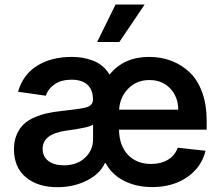

<svg xmlns="http://www.w3.org/2000/svg" viewBox="-20 -799 957 831"><path d="M400.4 -617.2 480 -779.3H606L496.6 -617.2ZM638.7 10.7Q569.8 10.7 516.6 -16.6Q463.4 -43.9 437.5 -92.8H433.6Q413.6 -46.9 356.2 -17.8Q298.8 11.2 228.5 11.2Q143.6 11.2 92 -31.7Q40.5 -74.7 40.5 -152.8Q40.5 -188.5 52.2 -216.1Q64 -243.7 82.5 -261.2Q101.1 -278.8 129.4 -291Q157.7 -303.2 185.3 -309.1Q212.9 -314.9 247.6 -318.8H248H248.5H249H249.5L250 -319.3H250.5H251H251.5H252H252.4H252.9H253.4H253.9L254.4 -319.8H254.9H255.4H255.9H256.3H256.8H257.3H257.8H258.3L259.3 -320.3Q338.9 -328.6 358.4 -335.9Q382.3 -345.2 382.3 -367.7V-370.1Q382.3 -410.2 358.4 -432.1Q334.5 -454.1 290 -454.1Q245.6 -454.1 217 -434.6Q188.5 -415 178.2 -384.8L58.1 -401.9Q79.1 -475.6 140.4 -514.2Q201.7 -552.7 291 -552.7Q314.5 -552.7 336.2 -549.1Q357.9 -545.4 380.4 -537.4Q402.8 -529.3 422.1 -513.7Q441.4 -498 454.1 -476.1Q516.1 -552.7 625.5 -552.7Q676.8 -552.7 720.9 -536.1Q765.1 -519.5 800 -486.8Q835 -454.1 854.7 -400.1Q874.5 -346.2 874.5 -276.9V-237.8H495.1Q496.1 -168.5 533.9 -128.9Q571.8 -89.4 634.3 -89.4Q676.3 -89.4 706.5 -107.4Q736.8 -125.5 749.5 -159.7L869.6 -146.5Q852.1 -74.7 789.8 -32Q727.5 10.7 638.7 10.7ZM495.6 -324.2H751.5Q751 -380.4 716.3 -416.5Q681.6 -452.6 627 -452.6Q571.3 -452.6 534.9 -415.3Q498.5 -377.9 495.6 -324.2ZM256.3 -83.5Q313 -83.5 347.9 -116.2Q382.8 -148.9 382.8 -195.8V-259.8Q366.7 -246.6 265.1 -233.4Q164.6 -218.8 164.6 -155.3Q164.6 -120.6 189.7 -102.1Q214.8 -83.5 256.3 -83.5Z"/></svg>

Font: Interop SemBd
Style: Regular
Weight: 600
Designer: Rasmus Andersson, Google, Jang Haemin
Foundry: jhaemin
Version: Version 1.007